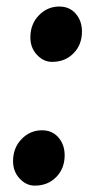

<svg xmlns="http://www.w3.org/2000/svg" viewBox="-20 -561 294 588"><path d="M73 -448Q73.5 -488 99.5 -514.5Q125.5 -541 161.5 -541Q193 -541 212 -519Q231 -497 231 -464.5Q231 -424 205.2 -397.8Q179.5 -371.5 139.5 -371.5Q113 -371.5 92.8 -393.5Q72.5 -415.5 73 -448ZM20 -69Q20.5 -109 46.5 -135.5Q72.5 -162 108.5 -162Q140 -162 159 -140Q178 -118 178 -85.5Q178 -45 152.2 -18.8Q126.5 7.5 86.5 7.5Q60 7.5 39.8 -14.5Q19.5 -36.5 20 -69Z"/></svg>

Font: Merriweather 20pt Black
Style: Italic
Weight: 900
Italic angle: -7.8°
Version: Version 2.101